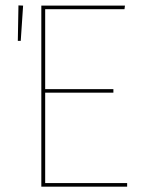

<svg xmlns="http://www.w3.org/2000/svg" viewBox="-20 -702 544 722"><path d="M49.4 -681.7 47 -548.3H58L66.9 -680.9ZM449.9 -680.9H135.4V0H458.1V-13.6H149.9V-353.6H406.4V-366.7H149.9V-667.3H448.1Z"/></svg>

Font: Fira Sans Hair
Style: Regular
Weight: 100
Designer: bBox Type GmbH & Carrois Corporate GbR & Edenspiekermann AG
Foundry: bBox Type GmbH & Carrois Corporate GbR & Edenspiekermann AG
Version: Version 4.300;PS 004.300;hotconv 1.0.88;makeotf.lib2.5.64775